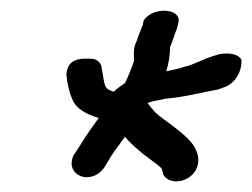

<svg xmlns="http://www.w3.org/2000/svg" viewBox="-20 -522 470 358"><path d="M284 -197C297 -174 337 -183 347 -209C353 -224 348 -236 346 -241C336 -269 283 -298 268 -314C266 -316 255 -330 255 -330C265 -334 273 -334 289 -338C325 -341 357 -350 386 -355L400 -360C422 -369 432 -394 430 -411C426 -419 411 -425 389 -421L376 -417C357 -411 340 -401 326 -398H325C315 -394 303 -392 290 -389C294 -403 297 -416 297 -434C302 -445 306 -460 310 -469L313 -482C315 -491 307 -502 286 -502C266 -502 253 -492 248 -484L246 -475L240 -460C238 -454 235 -447 235 -446C226 -428 231 -415 230 -409C227 -399 219 -379 213 -367C207 -363 201 -359 192 -351C172 -357 176 -364 170 -392C170 -396 169 -408 155 -412C125 -415 106 -410 104 -384L103 -382H104C105 -368 109 -350 114 -339C121 -319 141 -309 164 -302C152 -285 142 -272 130 -252L119 -235L118 -234C98 -195 151 -173 176 -212L186 -229C193 -240 203 -253 213 -267C221 -257 231 -248 248 -234C264 -222 275 -214 278 -211C282 -208 282 -207 284 -199Z"/></svg>

Font: Stray Cat
Style: ExBdObl
Weight: 800
Version: Version 1.0